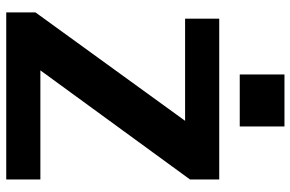

<svg xmlns="http://www.w3.org/2000/svg" viewBox="-182 -772 954 631"><g transform="rotate(90 295.5 -457.0)"><path d="M21.3 -96.2 438.9 -672.5 516.5 -587.8H41.9V-700H570.2V-603.8L150 -27.5L71 -112.2H570.2V0H21.3ZM396.2 -914.4V-767.4H225.3V-914.4Z"/></g></svg>

Font: Pathway Extreme 8pt Thin
Style: Regular
Weight: 100
Designer: Eduardo Rodriguez Tunni
Foundry: Eduardo Rodriguez Tunni
Version: Version 1.000